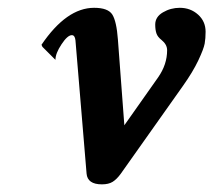

<svg xmlns="http://www.w3.org/2000/svg" viewBox="-20 -465 552 497"><path d="M89.8 -343.8 87.4 -349.1Q152.3 -444.8 223.6 -444.8Q259.8 -444.8 270.8 -427.2Q281.7 -409.7 285.2 -362.8L301.8 -141.6V-140.6L389.2 -264.6Q412.6 -297.9 412.6 -335Q412.6 -349.6 398.4 -361.3Q387.7 -369.6 384.8 -378.9Q381.8 -388.2 381.8 -401.4Q381.8 -421.4 401.9 -433.1Q421.9 -444.8 445.3 -444.8Q473.1 -444.8 492.7 -427.2Q512.2 -409.7 512.2 -382.8Q512.2 -365.7 509.8 -352.1Q507.3 -338.4 493.4 -308.8Q479.5 -279.3 453.6 -242.7L292.5 -15.1Q282.2 -1 271.7 5.6Q261.2 12.2 243.7 12.2Q206.5 12.2 204.1 -15.6L175.3 -360.8Q173.8 -374 166 -374Q154.8 -374 139.2 -350.3Q123.5 -326.7 123.5 -310.1Z"/></svg>

Font: LL
Style: Bold Italic
Weight: 700
Italic angle: -11.5°
Designer: Philipp H. Poll
Foundry: Philipp H. Poll
Version: Version 2.7.x